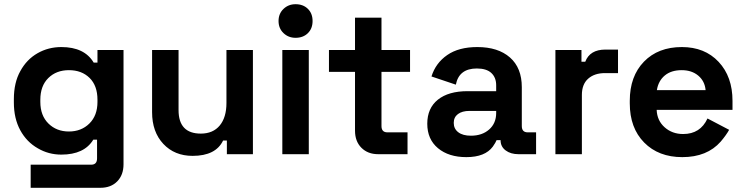

<svg xmlns="http://www.w3.org/2000/svg" viewBox="-20 -734 3549 914"><path d="M46 -246V-262Q46 -341 77 -396Q107 -451 158.5 -480.5Q210 -510 272 -510Q382 -510 426 -436H444V-496H568V48Q568 99 538 129.5Q508 160 458 160H126V50H414Q442 50 442 20V-69H424Q381 2 272 2Q211 2 160 -28Q107 -58 76.5 -114Q46 -170 46 -246ZM444 -249V-259Q444 -326 406.5 -363Q369 -400 308 -400Q248 -400 210 -362.5Q172 -325 172 -259V-249Q172 -184 210.5 -146Q249 -108 308 -108Q367 -108 405.5 -146Q444 -184 444 -249Z M897 8Q811 8 757.5 -49Q704 -106 704 -200V-496H830V-210Q830 -98 936 -98Q994 -98 1026 -136.5Q1058 -175 1058 -244V-496H1184V0H1060V-65H1042Q1007 8 897 8Z M1450 0H1324V-496H1450ZM1387 -554Q1353 -554 1329.5 -576.5Q1306 -599 1306 -634Q1306 -669 1329.5 -691.5Q1353 -714 1387 -714Q1423 -714 1445.5 -692Q1468 -670 1468 -634Q1468 -598 1445.5 -576Q1423 -554 1387 -554Z M1920 0H1780Q1731 0 1700.5 -30.5Q1670 -61 1670 -112V-392H1546V-496H1670V-650H1796V-496H1932V-392H1796V-134Q1796 -104 1824 -104H1920Z M2200 14Q2116 14 2065 -28.5Q2014 -71 2014 -145Q2014 -219 2064.5 -259.5Q2115 -300 2206 -300H2342V-328Q2342 -365 2319 -386.5Q2296 -408 2250 -408Q2165 -408 2150 -331L2034 -370Q2054 -434 2109 -472Q2164 -510 2252 -510Q2351 -510 2407.5 -460.5Q2464 -411 2464 -319V-134Q2464 -104 2492 -104H2532V0H2448Q2411 0 2387 -18Q2363 -36 2363 -66V-67H2344Q2340 -56 2326 -36Q2289 14 2200 14ZM2222 -88Q2275 -88 2308.5 -117.5Q2342 -147 2342 -196V-206H2215Q2180 -206 2160 -191Q2140 -176 2140 -149Q2140 -121 2161.5 -104.5Q2183 -88 2222 -88Z M2750 0H2624V-496H2748V-440H2766Q2788 -498 2862 -498H2922V-386H2860Q2810 -386 2780 -359.5Q2750 -333 2750 -282Z M3228 14Q3115 14 3046.5 -55.5Q2978 -125 2978 -242V-254Q2978 -371 3045.5 -440.5Q3113 -510 3226 -510Q3335 -510 3401 -439.5Q3467 -369 3467 -254V-211H3106Q3108 -160 3144 -128Q3180 -96 3232 -96Q3314 -96 3348 -170L3451 -116Q3438 -92 3411 -60Q3346 14 3228 14ZM3107 -305H3339Q3335 -348 3304 -374Q3273 -400 3225 -400Q3175 -400 3144.5 -374.5Q3114 -349 3107 -305Z"/></svg>

Font: Rootstock Sans Headline
Style: Bold
Weight: 700
Designer: Florian Karsten
Foundry: Florian Karsten
Version: Version 2.000;FEAKit 1.0